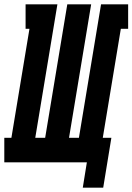

<svg xmlns="http://www.w3.org/2000/svg" viewBox="-53 -755 616 893"><path d="M332 118 351 0H-33V-114H0L84 -621H66V-735H214L111 -114H157L260 -735H371L268 -114H314L417 -735H543V-621H509L425 -114H465L427 118Z"/></svg>

Font: Iosevka Slab Heavy
Style: Italic
Weight: 900
Italic angle: -9°
Monospace: yes
Designer: Belleve Invis
Foundry: Belleve Invis
Version: Version 11.1.0; ttfautohint (v1.8.3)